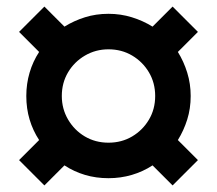

<svg xmlns="http://www.w3.org/2000/svg" viewBox="-20 -642 660 584"><path d="M115 -78 38 -155 99 -216Q80 -245 70 -278.5Q60 -312 60 -350Q60 -387 70 -421Q80 -455 99 -484L38 -545L115 -622L176 -561Q205 -579 238.5 -589.5Q272 -600 310 -600Q347 -600 381 -589.5Q415 -579 444 -561L505 -622L582 -545L521 -484Q539 -455 549.5 -421Q560 -387 560 -350Q560 -312 549.5 -278.5Q539 -245 521 -216L582 -155L505 -78L444 -139Q415 -120 381 -110Q347 -100 310 -100Q272 -100 238.5 -110Q205 -120 176 -139ZM310 -208Q350 -208 382 -227Q414 -246 433 -278Q452 -310 452 -350Q452 -390 433 -422Q414 -454 382 -473Q350 -492 310 -492Q271 -492 238.5 -473Q206 -454 187 -422Q168 -390 168 -350Q168 -311 187 -278.5Q206 -246 238 -227Q270 -208 310 -208Z"/></svg>

Font: Space Grotesk
Style: Bold
Weight: 700
Designer: Florian Karsten
Foundry: Florian Karsten
Version: Version 2.000